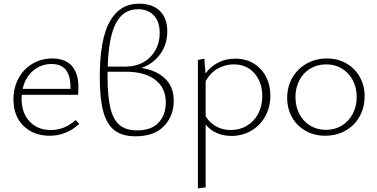

<svg xmlns="http://www.w3.org/2000/svg" viewBox="-20 -732 2043 1041"><path d="M410 -60Q339 4 250 4Q162 4 107.5 -49.5Q53 -103 53 -193Q53 -257 80.5 -307.5Q108 -358 156 -386.5Q204 -415 263 -415Q334 -415 369.5 -374.5Q405 -334 405 -262Q405 -231 403 -218H98Q97 -211 97 -197Q97 -120 140.5 -73.5Q184 -27 256 -27Q330 -27 390 -81ZM103 -250H362V-260Q362 -385 260 -385Q202 -385 159 -348Q116 -311 103 -250Z M922 -186Q922 -104 869.5 -48.5Q817 7 714 7Q644 7 602 -24.5Q560 -56 540.5 -125.5Q521 -195 521 -313Q521 -520 575.5 -616Q630 -712 733 -712Q807 -712 847 -672.5Q887 -633 887 -562Q887 -492 849 -439Q811 -386 747 -364Q830 -350 876 -305Q922 -260 922 -186ZM564 -371H663Q716 -371 757.5 -394.5Q799 -418 822.5 -459.5Q846 -501 846 -553Q846 -614 814.5 -648Q783 -682 728 -682Q649 -682 609 -607Q569 -532 564 -371ZM879 -176Q879 -256 821.5 -299.5Q764 -343 664 -343H563V-321Q563 -210 578.5 -146Q594 -82 629 -53.5Q664 -25 723 -25Q801 -25 840 -67.5Q879 -110 879 -176Z M1446 -214Q1446 -152 1418.5 -102Q1391 -52 1342.5 -23.5Q1294 5 1234 5Q1192 5 1156 -10.5Q1120 -26 1095 -57V284L1053 289V-407L1088 -414L1094 -334Q1156 -414 1256 -414Q1312 -414 1355 -388Q1398 -362 1422 -316.5Q1446 -271 1446 -214ZM1402 -211Q1402 -286 1359.5 -334.5Q1317 -383 1247 -383Q1203 -383 1163 -361.5Q1123 -340 1095 -293V-101Q1118 -65 1153 -46Q1188 -27 1231 -27Q1280 -27 1319 -50.5Q1358 -74 1380 -115.5Q1402 -157 1402 -211Z M1537 -202Q1537 -262 1565 -310.5Q1593 -359 1642.5 -387Q1692 -415 1753 -415Q1811 -415 1857.5 -388.5Q1904 -362 1930.5 -315Q1957 -268 1957 -210Q1957 -149 1929.5 -100Q1902 -51 1853 -23.5Q1804 4 1743 4Q1684 4 1637 -22.5Q1590 -49 1563.5 -96Q1537 -143 1537 -202ZM1914 -206Q1914 -257 1892.5 -297.5Q1871 -338 1833.5 -360.5Q1796 -383 1749 -383Q1700 -383 1662 -360Q1624 -337 1603 -296.5Q1582 -256 1582 -206Q1582 -154 1603.5 -113.5Q1625 -73 1662.5 -50.5Q1700 -28 1748 -28Q1796 -28 1834 -51.5Q1872 -75 1893 -116Q1914 -157 1914 -206Z"/></svg>

Font: Ysabeau Infant Light
Style: Regular
Weight: 300
Designer: Christian Thalmann (Catharsis Fonts)
Version: Version 0.003